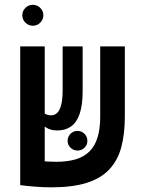

<svg xmlns="http://www.w3.org/2000/svg" viewBox="-20 -782 626 811"><path d="M307.6 -146Q290.5 -146 278.1 -158Q265.6 -169.9 265.6 -187Q265.6 -204.6 277.8 -216.8Q290 -229 307.1 -229Q324.7 -229 336.9 -216.8Q349.1 -204.6 349.1 -187Q349.1 -169.9 336.9 -158Q324.7 -146 307.6 -146ZM195.8 9.3Q163.6 9.3 126.5 6.3Q89.4 3.4 65.9 0L88.9 -108.4Q92.8 -106.9 107.7 -105.5Q122.6 -104 142.8 -102.3Q163.1 -100.6 183.3 -99.6Q203.6 -98.6 217.8 -98.6Q264.2 -98.6 299.1 -108.9Q334 -119.1 357.2 -141.6Q380.4 -164.1 391.8 -200.7Q403.3 -237.3 403.3 -290.5V-585.9H507.3V-290.5Q507.3 -215.8 492.2 -159.9Q477.1 -104 441.4 -66.2Q405.8 -28.3 345.9 -9.5Q286.1 9.3 195.8 9.3ZM168.9 0.5 65.4 -0.5V-585.9H168.9ZM222.2 -231Q194.8 -231 177 -241.9Q159.2 -252.9 146 -266.1L164.1 -306.2Q170.4 -300.3 178.2 -297.6Q186 -294.9 196.3 -294.9Q210 -294.9 220.9 -304.7Q231.9 -314.5 238.3 -338.1Q244.6 -361.8 244.6 -402.3V-585.9H329.1V-398.4Q329.1 -336.9 316.2 -300.3Q303.2 -263.7 279.3 -247.3Q255.4 -231 222.2 -231ZM118.7 -673.3Q100.6 -673.3 87.4 -686.3Q74.2 -699.2 74.2 -717.3Q74.2 -735.8 87.4 -748.8Q100.6 -761.7 118.7 -761.7Q137.2 -761.7 150.1 -748.8Q163.1 -735.8 163.1 -717.3Q163.1 -699.2 150.1 -686.3Q137.2 -673.3 118.7 -673.3Z"/></svg>

Font: Cascadia Code Medium
Style: Regular
Weight: 500
Monospace: yes
Designer: Aaron Bell
Foundry: Saja Typeworks
Version: Version 2407.024